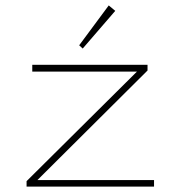

<svg xmlns="http://www.w3.org/2000/svg" viewBox="-20 -688 665 708"><path d="M285 -509 405 -648 381 -668 272 -521ZM78 0H548V-24H118L524 -428V-449H99V-424H485L78 -20Z"/></svg>

Font: Inconsolata Expanded ExtraLight
Style: Regular
Weight: 200
Width: 7
Monospace: yes
Designer: Raph Levien, Cyreal, Brenton Simpson
Foundry: Raph Levien, Cyreal, Google
Version: Version 3.100